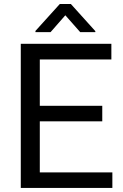

<svg xmlns="http://www.w3.org/2000/svg" viewBox="-20 -927 608 947"><path d="M484.4 -328.6H176.3V-76.7H534.2V0H82.5V-710.9H529.3V-633.8H176.3V-405.3H484.4ZM450.2 -773.4V-768.6H375.5L302.2 -851.6L229.5 -768.6H154.8V-774.4L274.9 -907.2H329.6Z"/></svg>

Font: MAUL
Style: Regular
Weight: 400
Designer: MAUL
Version: Version 1.0; 2020; ttfautohint (v1.8.3)